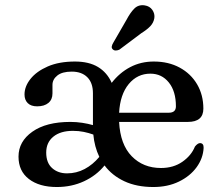

<svg xmlns="http://www.w3.org/2000/svg" viewBox="-20 -721 870 752"><path d="M776.5 -295.5Q776.5 -243.5 716 -243.5H446.5Q451 -155 496 -109Q541 -63 610.5 -63Q659.5 -63 694.5 -87.5Q729.5 -112 743.5 -147Q754.5 -160.5 763.5 -160.5Q778 -160 777.5 -142Q775.5 -101 750 -66Q724.5 -31 680.8 -9.8Q637 11.5 580.5 11.5Q515.5 11.5 467.2 -11Q419 -33.5 389.5 -73Q357.5 -33.5 309 -11Q260.5 11.5 202.5 11.5Q134 11.5 93.2 -19.8Q52.5 -51 52.5 -107.5Q52.5 -167 106.8 -205.2Q161 -243.5 255.5 -243.5Q279.5 -243.5 302.2 -240Q325 -236.5 344 -231V-355.5Q344 -396.5 322 -418.5Q300 -440.5 261 -440.5Q223.5 -440.5 204.5 -425.2Q185.5 -410 185.5 -388.5V-355Q185.5 -331 169.5 -317.8Q153.5 -304.5 125.5 -304.5Q101.5 -304.5 88.8 -317Q76 -329.5 76 -351Q76 -382.5 99.5 -412Q123 -441.5 167.2 -460.8Q211.5 -480 273.5 -480Q328.5 -480 364 -458.5Q399.5 -437 417.5 -396.5Q448 -436 489.8 -458Q531.5 -480 582.5 -480Q640 -480 683.8 -456.2Q727.5 -432.5 752 -390.8Q776.5 -349 776.5 -295.5ZM569 -432.5Q518 -432.5 484.2 -391.8Q450.5 -351 446.5 -279.5H641Q669 -279.5 669 -304.5Q669 -363.5 641.2 -398Q613.5 -432.5 569 -432.5ZM161 -123.5Q161 -83.5 184 -62.8Q207 -42 242.5 -42Q279.5 -42 311.5 -59Q343.5 -76 369 -106.5Q350 -146 345.5 -194Q327.5 -200.5 307.8 -204.5Q288 -208.5 265.5 -208.5Q217 -208.5 189 -185.8Q161 -163 161 -123.5ZM475.5 -643.5Q490.5 -672 506.5 -687.8Q522.5 -703.5 546.5 -700Q566.5 -697 576.8 -682Q587 -667 584.5 -650Q581.5 -632 568.8 -618.5Q556 -605 533.5 -591L447.5 -526.5Q441 -523.5 433.8 -523.2Q426.5 -523 422 -527.5Q416.5 -532.5 417.8 -539.2Q419 -546 423 -552.5Z"/></svg>

Font: Fraunces 9pt Soft
Style: Regular
Weight: 400
Version: Version 1.000;[0bf87f6ff]